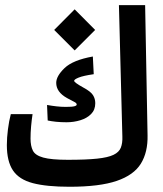

<svg xmlns="http://www.w3.org/2000/svg" viewBox="-20 -713 626 737"><path d="M246.6 3.9Q158.7 3.9 106 -10Q53.2 -23.9 29.8 -58.8Q6.3 -93.8 6.3 -156.2Q6.3 -184.1 10.5 -216.6Q14.6 -249 21.5 -274.9H105Q101.6 -252.9 99.4 -228.3Q97.2 -203.6 97.2 -181.2Q97.2 -152.8 106.2 -134.8Q115.2 -116.7 146 -108.2Q176.8 -99.6 240.7 -99.6Q310.5 -99.6 352.5 -104Q394.5 -108.4 415.8 -118.7Q437 -128.9 443.8 -146.2Q450.7 -163.6 449.7 -189L436.5 -693.4H537.1L546.4 -193.8Q547.9 -128.9 520.8 -85Q493.7 -41 428 -18.6Q362.3 3.9 246.6 3.9ZM235.4 -243.7Q213.9 -243.7 195.1 -245.6Q176.3 -247.6 163.1 -250.5L160.6 -310.1Q180.2 -306.6 197.5 -304.7Q214.8 -302.7 232.4 -302.7Q257.3 -302.7 265.9 -305.2Q274.4 -307.6 274.4 -311.5Q274.4 -316.9 267.1 -320.8Q259.8 -324.2 236.8 -336.9Q195.8 -359.9 195.8 -395Q195.8 -420.9 227.8 -451.7Q259.8 -482.4 336.4 -496.1L339.8 -428.2Q299.8 -422.4 282.2 -415.3Q264.6 -408.2 264.6 -402.8Q264.6 -396.5 299.8 -377Q328.1 -361.8 336.9 -347.9Q345.7 -334 345.7 -316.9Q345.7 -291.5 329.8 -275.4Q314 -259.3 288.6 -251.5Q263.2 -243.7 235.4 -243.7ZM266.6 -519.5 188 -598.1 266.6 -677.2 345.2 -598.1Z"/></svg>

Font: CaskaydiaCove NFP
Style: Regular
Weight: 400
Designer: Aaron Bell
Foundry: Saja Typeworks
Version: Version 2111.001; VTT 6.35;Nerd Fonts 3.1.1